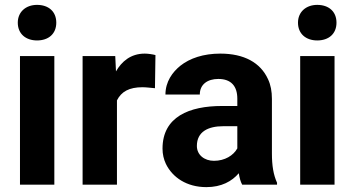

<svg xmlns="http://www.w3.org/2000/svg" viewBox="-20 -758 1455 788"><path d="M203 0V-528H62V0ZM132 -592C179 -592 211 -619 211 -665C211 -711 179 -738 132 -738C86 -738 53 -709 53 -665C53 -619 86 -592 132 -592Z M574 -538C516 -538 479 -505 456 -465L453 -528H319V0H460V-346C478 -382 510 -400 565 -400C580 -400 602 -397 616 -396L618 -532C607 -535 588 -538 574 -538Z M1096 -128V-352C1096 -383 1091 -410 1080 -433C1049 -501 982 -538 884 -538C815 -538 759 -519 720 -488C688 -462 659 -423 659 -370H800C800 -412 832 -434 876 -434C929 -434 954 -404 954 -353V-323H891C757 -323 647 -279 647 -148C647 -125 652 -104 661 -85C688 -30 746 10 827 10C889 10 932 -14 960 -47C963 -28 967 -13 974 0H1117V-8C1102 -41 1096 -79 1096 -128ZM788 -159C788 -218 835 -240 896 -240H954V-149C938 -120 903 -98 858 -98C819 -98 788 -122 788 -159Z M1353 0V-528H1212V0ZM1282 -592C1329 -592 1361 -619 1361 -665C1361 -711 1329 -738 1282 -738C1236 -738 1203 -709 1203 -665C1203 -619 1236 -592 1282 -592Z"/></svg>

Font: Asimov
Style: Regular
Weight: 500
Designer: Google
Version: Version 2.000980; 2014